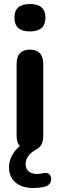

<svg xmlns="http://www.w3.org/2000/svg" viewBox="-20 -744 298 959"><path d="M129 -587Q52 -587 52 -656Q52 -724 129 -724Q207 -724 207 -656Q207 -587 129 -587ZM146 195Q89 195 57 167Q25 139 25 91Q25 61 39.5 33.5Q54 6 79 -14Q63 -32 63 -65V-424Q63 -496 129 -496Q196 -496 196 -424V-65Q196 -14 160 3Q108 33 108 75Q108 100 124 112.5Q140 125 163 125Q181 125 194 121Q220 116 229.5 130Q239 144 234 162Q229 180 208 187Q192 192 176 193.5Q160 195 146 195Z"/></svg>

Font: Chiron GoRound TC SB
Style: Regular
Weight: 500
Designer: Ryoko NISHIZUKA 西塚涼子 (kana, bopomofo & ideographs); Paul D. Hunt (Latin, Greek & Cyrillic); Sandoll Communications 산돌커뮤니
Foundry: Adobe
Version: Version 1.000;hotconv 1.1.1;makeotfexe 2.6.0